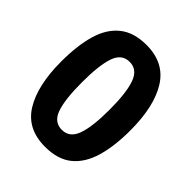

<svg xmlns="http://www.w3.org/2000/svg" viewBox="-204 -848 981 981"><g transform="rotate(45 286.0 -357.5)"><path d="M535 -357Q535 -242.4 510.5 -160.2Q486 -78 431.5 -34Q377 10 285.2 10Q156 10 96 -87.3Q36 -184.6 36 -357.2Q36 -473 60 -555Q84 -637 139 -681Q194 -725 284.8 -725Q413 -725 474 -628.2Q535 -531.5 535 -357ZM186 -357.4Q186 -235 207 -173.5Q228 -112 284.9 -112Q341 -112 363 -173Q385 -234 385 -357.3Q385 -479 363 -541Q341 -603 284.9 -603Q228 -603 207 -541Q186 -479 186 -357.4Z"/></g></svg>

Font: Noto Sans Lisu
Style: Regular
Weight: 400
Designer: Monotype Design Team. David Williams.
Foundry: Monotype Imaging Inc.
Version: Version 2.102